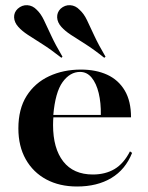

<svg xmlns="http://www.w3.org/2000/svg" viewBox="-20 -691 556 723"><path d="M270.2 11.3Q204 11.3 154.4 -15.3Q104.8 -41.9 77 -91.1Q49.2 -140.3 49.2 -207.3Q49.2 -280.6 80.2 -329.8Q111.3 -379 164.9 -404Q218.5 -429 284.7 -429Q341.1 -429 383.5 -409.7Q425.8 -390.3 449.6 -350.4Q473.4 -310.5 473.4 -249.2H139.5L137.9 -258.1H359.7Q360.5 -304 351.6 -340.7Q342.7 -377.4 325 -398.8Q307.3 -420.2 281.5 -420.2Q243.5 -420.2 215.7 -381.9Q187.9 -343.5 180.6 -256.5L181.5 -254.8Q180.6 -246.8 180.2 -238.3Q179.8 -229.8 179.8 -220.2Q179.8 -132.3 218.1 -83.1Q256.5 -33.9 329.8 -33.9Q376.6 -33.9 411.3 -54.4Q446 -75 469.4 -121L477.4 -115.3Q452.4 -52.4 399.2 -20.6Q346 11.3 270.2 11.3ZM211.3 -473.4Q170.2 -505.6 138.7 -525.4Q107.3 -545.2 85.1 -559.7Q62.9 -574.2 49.2 -589.5Q33.9 -606.5 33.1 -625.4Q32.3 -644.4 46.8 -658.1Q62.9 -672.6 83.1 -671.4Q103.2 -670.2 118.5 -654Q133.9 -639.5 145.6 -614.9Q157.3 -590.3 173 -556.5Q188.7 -522.6 215.3 -477.4ZM372.6 -473.4Q332.3 -505.6 300.8 -525.4Q269.4 -545.2 247.2 -559.7Q225 -574.2 211.3 -589.5Q196 -606.5 195.2 -625.4Q194.4 -644.4 208.1 -658.1Q224.2 -672.6 244.4 -671.4Q264.5 -670.2 279.8 -654Q296 -639.5 307.7 -614.9Q319.4 -590.3 335.1 -556.5Q350.8 -522.6 377.4 -477.4Z"/></svg>

Font: Playfair 144pt SemiExpanded ExtraBold
Style: Regular
Weight: 800
Width: 6
Designer: Claus Eggers Sørensen
Foundry: Claus Eggers Sørensen
Version: Version 2.203